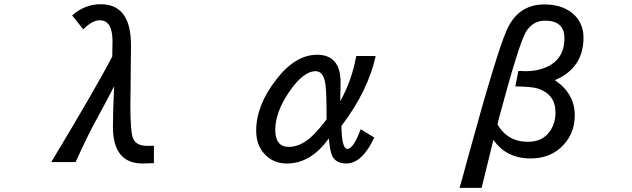

<svg xmlns="http://www.w3.org/2000/svg" viewBox="-20 -784 3040 924"><path d="M226.6 -3.9Q444.3 -365.2 520.5 -512.7V-534.2Q521.5 -577.1 521.5 -585Q521.5 -686.5 460 -686.5Q423.8 -686.5 380.9 -642.6L327.1 -710Q388.7 -763.7 464.8 -763.7Q610.4 -763.7 610.4 -566.4Q610.4 -499 608.4 -358.4Q607.4 -317.4 607.4 -275.4Q607.4 -151.4 620.1 -119.1Q633.8 -82 689.5 -82H701.2L720.7 -83V1Q708 2 692.4 2Q677.7 2.9 667 2.9Q523.4 2.9 523.4 -173.8Q523.4 -244.1 529.3 -369.1Q502 -314.5 438.5 -198.2Q403.3 -134.8 343.8 -3.9Z M1781.2 -122.1Q1722.7 2.9 1646.5 2.9Q1598.6 2.9 1580.1 -31.2Q1567.4 -55.7 1562.5 -118.2Q1476.6 2.9 1360.4 2.9Q1294.9 2.9 1252.9 -43Q1212.9 -85.9 1212.9 -155.3Q1212.9 -277.3 1309.6 -401.4Q1401.4 -520.5 1505.9 -520.5Q1619.1 -520.5 1619.1 -386.7Q1619.1 -375 1618.2 -339.8Q1617.2 -325.2 1617.2 -296.9Q1672.9 -394.5 1694.3 -514.6H1788.1Q1751 -345.7 1623 -177.7Q1625 -67.4 1651.4 -67.4Q1680.7 -67.4 1715.8 -162.1ZM1551.8 -210.9Q1551.8 -328.1 1546.9 -372.1Q1539.1 -441.4 1499 -441.4Q1438.5 -441.4 1368.2 -336.9Q1304.7 -241.2 1304.7 -159.2Q1304.7 -77.1 1370.1 -77.1Q1423.8 -77.1 1476.6 -124Q1497.1 -142.6 1517.6 -167Q1551.8 -208 1551.8 -210.9Z M2297.9 120.1H2191.4L2195.3 107.4L2206.1 69.3L2235.4 -38.1Q2370.1 -529.3 2418 -637.7Q2472.7 -762.7 2599.6 -762.7Q2694.3 -762.7 2747.1 -709Q2788.1 -666 2788.1 -603.5Q2788.1 -456.1 2650.4 -398.4Q2746.1 -333 2746.1 -229.5Q2746.1 -131.8 2673.8 -69.3Q2617.2 -21.5 2534.2 -21.5Q2416 -21.5 2354.5 -111.3L2342.8 -63.5Q2300.8 107.4 2297.9 120.1ZM2374 -185.5Q2422.9 -101.6 2520.5 -101.6Q2581.1 -101.6 2615.2 -138.7Q2653.3 -180.7 2653.3 -242.2Q2653.3 -329.1 2570.3 -357.4Q2541 -367.2 2460 -368.2L2474.6 -442.4H2485.4Q2506.8 -441.4 2510.7 -441.4Q2561.5 -441.4 2602.5 -458Q2696.3 -495.1 2696.3 -600.6Q2696.3 -684.6 2602.5 -684.6Q2544.9 -684.6 2511.7 -631.8Q2477.5 -575.2 2380.9 -213.9Z"/></svg>

Font: MotoyaLCedar
Style: W3 mono
Weight: 400
Version: Version 1.01